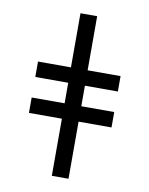

<svg xmlns="http://www.w3.org/2000/svg" viewBox="-85 -822 686 884"><g transform="rotate(10 258.0 -380.0)"><path d="M297 -760V-507H451V-435H297V-339H451V-267H297V0H219V-267H65V-339H219V-435H65V-507H219V-760Z"/></g></svg>

Font: Noto IKEA Arabic
Style: Regular
Weight: 400
Designer: Monotype Design Team
Foundry: Monotype Imaging Inc.
Version: Version 1.200